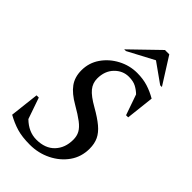

<svg xmlns="http://www.w3.org/2000/svg" viewBox="-263 -941 1030 1030"><g transform="rotate(45 252.0 -426.0)"><path d="M186 10Q127 10 86.5 -2Q46 -14 5 -37L24 -203H41L83 -82Q132 -34 191 -34Q258 -34 295 -73Q332 -112 332 -174Q332 -202 320.5 -223Q309 -244 281.5 -265Q254 -286 207 -313Q151 -345 125 -381Q99 -417 99 -468Q99 -525 130.5 -570.5Q162 -616 213 -643Q264 -670 321 -670Q366 -670 402.5 -658.5Q439 -647 473 -627L455 -467H439L398 -584Q382 -600 360 -612Q338 -624 304 -624Q258 -624 224 -589Q190 -554 190 -497Q190 -462 212 -435Q234 -408 289 -377Q340 -348 370.5 -322.5Q401 -297 414.5 -268.5Q428 -240 428 -202Q428 -140 394.5 -92.5Q361 -45 305.5 -17.5Q250 10 186 10ZM182 -710 339 -862H372L468 -710H455L344 -789L195 -710Z"/></g></svg>

Font: Spectral SC Medium
Style: Italic
Weight: 500
Italic angle: -10°
Designer: Jean-Baptiste Levee
Foundry: Production Type
Version: Version 2.001